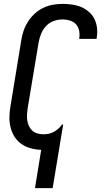

<svg xmlns="http://www.w3.org/2000/svg" viewBox="-20 -763 540 988"><path d="M160 205 192 8Q164 7 138 0Q112 -7 90.5 -22Q69 -37 55 -59Q41 -81 34.5 -107Q28 -133 28.5 -161Q29 -189 34 -217L90 -559Q94 -584 102.5 -608Q111 -632 125.5 -654Q140 -676 160 -694Q180 -712 203.5 -723Q227 -734 252 -738.5Q277 -743 302 -743Q327 -743 351.5 -739.5Q376 -736 397.5 -727Q419 -718 437 -702.5Q455 -687 465.5 -666Q476 -645 479 -620.5Q482 -596 478 -571Q478 -569 477.5 -567Q477 -565 477 -563H387Q387 -564 387.5 -565Q388 -566 388 -567Q391 -587 387 -606Q383 -625 370.5 -638.5Q358 -652 339.5 -657.5Q321 -663 302 -663Q279 -663 256.5 -655Q234 -647 217.5 -629.5Q201 -612 192 -590Q183 -568 179 -546L122 -204Q120 -188 119 -172.5Q118 -157 120.5 -142Q123 -127 129.5 -113.5Q136 -100 146.5 -90.5Q157 -81 172 -76.5Q187 -72 202 -72Q216 -72 229.5 -74.5Q243 -77 256 -84Q269 -91 280 -100.5Q291 -110 299 -122H305L251 205Z"/></svg>

Font: Iosevka Curly Medium Oblique
Style: Regular
Weight: 500
Italic angle: -9°
Monospace: yes
Designer: Belleve Invis
Foundry: Belleve Invis
Version: Version 11.1.0; ttfautohint (v1.8.3)